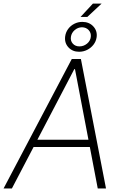

<svg xmlns="http://www.w3.org/2000/svg" viewBox="-43 -1059 684 1079"><path d="M23.9 0H-22.9L360.4 -727.5H411.6L552.7 0H506.3L378.4 -670.4H374.5ZM136.2 -273.9H485.8L478 -232.9H128.9ZM409.7 -963.9 479 -1038.6H527.8L447.8 -963.9ZM401.4 -768.1Q364.3 -768.1 341.3 -793.2Q318.4 -818.4 323.2 -854.5Q326.2 -877.4 339.8 -896Q353.5 -914.6 374.5 -925.3Q395.5 -936 419.4 -936Q458 -936 481.4 -910.6Q504.9 -885.3 500 -849.6Q496.6 -826.2 482.4 -807.9Q468.3 -789.6 447 -778.8Q425.8 -768.1 401.4 -768.1ZM403.3 -798.3Q427.2 -798.3 446 -813.7Q464.8 -829.1 467.3 -852.1Q469.7 -874 455.6 -889.6Q441.4 -905.3 417.5 -905.8Q394.5 -905.3 376.7 -889.9Q358.9 -874.5 355.5 -852.1Q352.1 -829.6 366 -814Q379.9 -798.3 403.3 -798.3Z"/></svg>

Font: Inter Tight ExtraLight
Style: Italic
Weight: 250
Italic angle: -9.39999°
Designer: Rasmus Andersson
Foundry: rsms
Version: Version 3.004